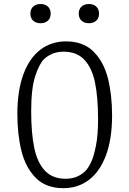

<svg xmlns="http://www.w3.org/2000/svg" viewBox="-20 -950 660 979"><path d="M68.5 -369Q68.5 -487 99 -570.2Q129.5 -653.5 185.5 -696.2Q241.5 -739 316.5 -739Q405.5 -739 457.8 -686Q510 -633 530.8 -548.8Q551.5 -464.5 551.5 -360.5Q551.5 -242.5 520.8 -159.2Q490 -76 434 -33.2Q378 9.5 303 9.5Q214 9.5 162 -43.5Q110 -96.5 89.2 -180.8Q68.5 -265 68.5 -369ZM415 -77.5Q429 -91.5 443.5 -121Q458 -150.5 469 -205.8Q480 -261 480 -342Q480 -453.5 464.5 -528.8Q449 -604 410.2 -645.2Q371.5 -686.5 304 -686.5Q272.5 -686.5 247.2 -676Q222 -665.5 204 -648Q180 -624 159.5 -561.5Q139 -499 139 -383.5Q139 -272 154.5 -196.8Q170 -121.5 208.8 -80Q247.5 -38.5 315 -38.5Q346.5 -38.5 371.8 -49.2Q397 -60 415 -77.5ZM135 -880.5Q135 -903.5 149.2 -916.5Q163.5 -929.5 187 -929.5Q210 -929.5 224.2 -916.5Q238.5 -903.5 238.5 -880.5Q238.5 -857.5 224.2 -844.5Q210 -831.5 187 -831.5Q163.5 -831.5 149.2 -844.5Q135 -857.5 135 -880.5ZM381.5 -880.5Q381.5 -903.5 395.8 -916.5Q410 -929.5 433.5 -929.5Q456.5 -929.5 470.8 -916.5Q485 -903.5 485 -880.5Q485 -857.5 470.8 -844.5Q456.5 -831.5 433.5 -831.5Q410 -831.5 395.8 -844.5Q381.5 -857.5 381.5 -880.5Z"/></svg>

Font: Monaspace Argon Var
Style: Regular
Weight: 400
Designer: Riley Cran and the Lettermatic Team
Version: Version 1.000 (Monaspace Argon Var)